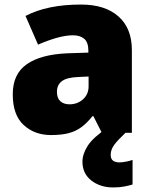

<svg xmlns="http://www.w3.org/2000/svg" viewBox="-20 -583 663 843"><path d="M336 -563Q441 -563 500 -511Q559 -459 559 -363V0H427L390 -73H386Q363 -44 338.5 -25.5Q314 -7 282 1.5Q250 10 204 10Q132 10 84 -34Q36 -78 36 -169Q36 -258 97.5 -301Q159 -344 276 -349L368 -352V-360Q368 -397 350 -412.5Q332 -428 301 -428Q268 -428 228 -416.5Q188 -405 147 -387L92 -513Q140 -538 200.5 -550.5Q261 -563 336 -563ZM325 -245Q273 -243 251.5 -226.5Q230 -210 230 -180Q230 -152 245 -138.5Q260 -125 285 -125Q320 -125 344.5 -147Q369 -169 369 -204V-247ZM466 97Q466 115 476.5 122.5Q487 130 504 130Q517 130 534.5 126.5Q552 123 562 119V227Q546 232 525 236Q504 240 477 240Q420 240 381 209.5Q342 179 342 127Q342 93 365.5 56.5Q389 20 456 -25L531 0Q497 32 481.5 53Q466 74 466 97Z"/></svg>

Font: Noto Sans Myanmar Black
Style: Regular
Weight: 900
Designer: Monotype Design Team
Foundry: Monotype Imaging Inc.
Version: Version 2.107; ttfautohint (v1.8.4.7-5d5b)